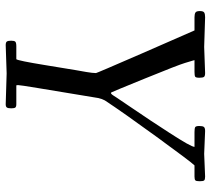

<svg xmlns="http://www.w3.org/2000/svg" viewBox="-52 -660 718 653"><g transform="rotate(90 306.5 -333.0)"><path d="M229 2.9 133.1 6.1Q123.3 6.1 120.6 2Q117.9 -2.2 117.9 -12.7Q117.9 -23.2 121.3 -26.6Q124.8 -30 137 -30H180.9Q186 -36.6 200.7 -126.6Q215.3 -216.6 218 -231.9Q220.7 -247.3 224.4 -268.4Q228 -289.6 228 -301Q228 -303.7 160.9 -458Q93.8 -612.3 83 -636H38.1Q27.3 -636 22.2 -639.2Q17.1 -642.3 17.1 -654.1Q17.1 -665.8 22 -668.9Q26.9 -672.1 38.1 -672.1L138.9 -668.9L228 -672.1Q238.3 -672.1 241.1 -668.1Q243.9 -664.1 243.9 -652.5Q243.9 -640.9 240.4 -638.4Q236.8 -636 224.1 -636H184.1Q184.1 -635 185.3 -631.2Q186.5 -627.4 193.6 -603.6Q200.7 -579.8 246.5 -467.5Q292.2 -355.2 293.8 -353.1Q295.4 -351.1 297.9 -352.5Q301 -354.7 304.3 -360Q307.6 -365.2 312.5 -372.7Q317.4 -380.1 343.3 -418.2Q369.1 -456.3 389.4 -486.7Q409.7 -517.1 431.6 -551.3Q479 -624.3 479 -636H429Q416 -636 412 -638.4Q408 -640.9 408 -652.3Q408 -663.8 411.3 -668Q414.6 -672.1 425 -672.1L502.9 -668.9L580.1 -672.1Q590.1 -672.1 593 -668.9Q595.9 -665.8 595.9 -653.8Q595.9 -641.8 592.9 -638.9Q589.8 -636 580.1 -636H542Q529.8 -623.8 444.8 -507.1Q359.9 -390.4 321 -331.1Q315.7 -321.3 313 -309.1L279.1 -104Q269 -43.2 269 -36.6Q269 -30 270 -30H334Q342.5 -30 345.2 -26.6Q347.9 -23.2 347.9 -12.7Q347.9 -2.2 345.2 2Q342.5 6.1 334 6.1Z"/></g></svg>

Font: Fanwood Text
Style: Italic
Weight: 400
Italic angle: -9°
Version: Version 1.101